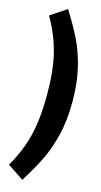

<svg xmlns="http://www.w3.org/2000/svg" viewBox="-151 -900 582 1101"><g transform="rotate(15 140.0 -350.0)"><path d="M269 -350Q269 -238 247.5 -150Q226 -62 193 5Q160 72 107 157L11 93Q69 -8 93.5 -108.5Q118 -209 118 -350Q118 -492 93.5 -592Q69 -692 11 -793L107 -857Q160 -772 193 -705Q226 -638 247.5 -550Q269 -462 269 -350Z"/></g></svg>

Font: Fira Sans Extra Condensed
Style: Bold
Weight: 700
Width: 1
Designer: Carrois Corporate & Edenspiekermann AG
Foundry: Carrois Corporate GbR & Edenspiekermann AG
Version: Version 4.203